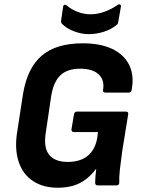

<svg xmlns="http://www.w3.org/2000/svg" viewBox="-20 -869 660 900"><path d="M251 11Q182 11 134.5 -20.5Q87 -52 67.5 -110.5Q48 -169 60 -247L88 -429Q108 -550 175.5 -608Q243 -666 368 -666Q451 -666 506.5 -639.5Q562 -613 586 -563.5Q610 -514 597 -447Q596 -435 584 -435H475Q461 -435 463 -447Q471 -494 442.5 -520.5Q414 -547 356 -547Q296 -547 263.5 -516.5Q231 -486 220 -419L195 -250Q183 -178 210 -144Q237 -110 297 -110Q356 -110 391 -138.5Q426 -167 436 -223L439 -250H327Q314 -250 315 -263L327 -334Q330 -346 341 -346H569Q583 -346 581 -334L553 -161Q546 -111 542 -75Q538 -39 539 -13Q539 0 526 0H438Q426 0 426 -13Q426 -25 427.5 -43Q429 -61 431 -77H430Q409 -49 383 -29Q357 -9 324.5 1Q292 11 251 11ZM395 -709Q362 -709 327.5 -722Q293 -735 272 -756Q264 -763 267 -777L276 -838Q277 -845 282.5 -846.5Q288 -848 293 -843Q316 -824 345 -813Q374 -802 404 -802Q436 -802 468.5 -813.5Q501 -825 530 -845Q537 -851 542.5 -848Q548 -845 547 -839L535 -770Q534 -764 532.5 -759Q531 -754 525 -751Q501 -731 466.5 -720Q432 -709 395 -709Z"/></svg>

Font: Sofia Sans Semi Condensed ExtraBold
Style: Italic
Weight: 800
Italic angle: -9°
Version: Version 4.100